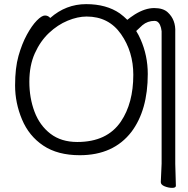

<svg xmlns="http://www.w3.org/2000/svg" viewBox="-20 -733 909 929"><path d="M596 -637Q609 -648 632 -663Q682 -694 726 -694Q770 -694 792 -673Q831 -637 828 -577V60L831 166Q831 176 813 176Q795 176 776.5 168.5Q758 161 758 148L762 59V-582Q760 -600 754 -613Q745 -632 728 -632Q694 -632 669 -611Q651 -594 639 -583Q651 -564 660 -543Q695 -464 695 -375Q695 -200 616 -95Q529 18 366 18Q259 18 189.5 -28.5Q120 -75 86.5 -155Q53 -235 53 -319.5Q53 -404 69.5 -462.5Q86 -521 110 -565Q134 -609 158 -633.5Q182 -658 197.5 -658Q213 -658 223 -646Q299 -713 397 -713Q495 -713 560 -668Q579 -654 596 -637ZM354 -46Q498 -46 565 -145Q625 -234 625 -371Q625 -483 565.5 -568Q506 -653 399 -653Q356 -653 307.5 -633Q259 -613 217 -573.5Q175 -534 148.5 -475Q122 -416 122 -337.5Q122 -259 147 -192.5Q172 -126 224 -86Q276 -46 354 -46Z"/></svg>

Font: Fusion Kai T
Style: Regular
Weight: 400
Designer: Fontworks Inc.
Version: Version 24.134;May 13, 2024